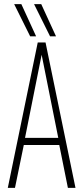

<svg xmlns="http://www.w3.org/2000/svg" viewBox="-20 -916 405 936"><path d="M18 0 164 -709H202L348 0H311L269 -209H96L53 0ZM102 -244H264L183 -649ZM224 -739 146 -896H181L253 -739ZM127 -739 49 -896H84L156 -739Z"/></svg>

Font: Georama Condensed ExtraLight
Style: Regular
Weight: 200
Width: 3
Designer: Jean-Baptiste Levee
Foundry: Production Type
Version: Version 1.000